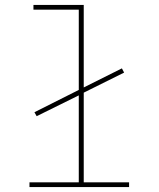

<svg xmlns="http://www.w3.org/2000/svg" viewBox="-20 -755 640 775"><path d="M99 0V-19H298V-370L128 -286L119 -302L298 -392V-716H115V-735H318V-402L472 -479L481 -462L318 -381V-19H501V0Z"/></svg>

Font: Iosevka Slab Thin Extended
Style: Regular
Weight: 100
Width: 7
Monospace: yes
Designer: Belleve Invis
Foundry: Belleve Invis
Version: Version 11.1.1; ttfautohint (v1.8.3)